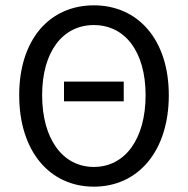

<svg xmlns="http://www.w3.org/2000/svg" viewBox="-20 -688 704 720"><path d="M52 -331C52 -120 167 12 332 12C497 12 613 -120 613 -331C613 -540 497 -668 332 -668C167 -668 52 -541 52 -331ZM526 -331C526 -167 449 -62 332 -62C215 -62 138 -167 138 -331C138 -494 215 -594 332 -594C449 -594 526 -494 526 -331ZM220 -382V-308H444V-382Z"/></svg>

Font: Cambridge Sans
Style: Regular
Weight: 400
Version: Version 2.020;PS 002.020;hotconv 1.0.88;makeotf.lib2.5.64775